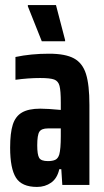

<svg xmlns="http://www.w3.org/2000/svg" viewBox="-20 -730 409 758"><path d="M20 -147Q20 -205 30.5 -238Q41 -271 67 -286Q93 -301 139 -301Q168 -301 220 -296V-325Q220 -372 215 -391Q210 -410 194 -416Q178 -422 139 -422Q92 -422 41 -415V-505Q102 -518 174 -518Q238 -518 272 -499.5Q306 -481 319.5 -438Q333 -395 333 -316V0H226L222 -62H214Q206 -26 182 -9Q158 8 126 8Q66 8 43 -28.5Q20 -65 20 -147ZM214 -120Q220 -142 220 -192V-223H169Q144 -223 135.5 -210Q127 -197 127 -156Q127 -120 134.5 -107Q142 -94 169 -94Q187 -94 198 -99Q209 -104 214 -120ZM90 -705V-710H201L237 -572V-567H145Z"/></svg>

Font: Saira ExtraCondensed
Style: Bold
Weight: 700
Width: 2
Designer: Hector Gatti with collaboration of the Omnibus-Type team
Foundry: Omnibus-Type
Version: Version 0.072; ttfautohint (v1.8)